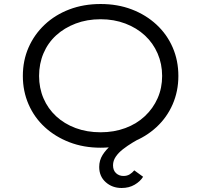

<svg xmlns="http://www.w3.org/2000/svg" viewBox="-20 -727 1004 958"><path d="M587 211Q540 211 507.5 182Q475 153 475 106Q475 73 492 46Q509 19 536.5 -4Q564 -27 598.5 -46.5Q633 -66 669 -84L696 -46Q669 -32 642.5 -16Q616 0 593.5 17.5Q571 35 557.5 55Q544 75 544 98Q544 123 559 137Q574 151 596 151Q614 151 627 143Q640 135 650 123L694 155Q680 178 652 194.5Q624 211 587 211ZM482 10Q397 10 326 -17.5Q255 -45 203 -93Q151 -141 122.5 -206.5Q94 -272 94 -348Q94 -425 122.5 -490Q151 -555 203 -604Q255 -653 326 -680Q397 -707 482 -707Q567 -707 637.5 -680Q708 -653 760.5 -604.5Q813 -556 841.5 -490.5Q870 -425 870 -348Q870 -272 841.5 -206.5Q813 -141 760.5 -92.5Q708 -44 637.5 -17Q567 10 482 10ZM482 -67Q549 -67 605.5 -88Q662 -109 703 -147.5Q744 -186 766.5 -237Q789 -288 789 -348Q789 -408 766.5 -460Q744 -512 703 -550Q662 -588 605.5 -609.5Q549 -631 482 -631Q414 -631 357.5 -609.5Q301 -588 260 -550.5Q219 -513 197 -461Q175 -409 175 -348Q175 -288 197 -236.5Q219 -185 260 -147Q301 -109 357.5 -88Q414 -67 482 -67Z"/></svg>

Font: Lexend Giga Light
Style: Regular
Weight: 300
Version: Version 1.007